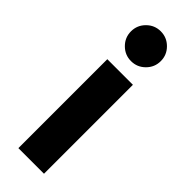

<svg xmlns="http://www.w3.org/2000/svg" viewBox="-249 -757 774 774"><g transform="rotate(45 138.0 -369.5)"><path d="M198 -714Q223 -689 223 -654Q223 -619 198 -594Q173 -569 138 -569Q103 -569 78 -594Q53 -619 53 -654Q53 -689 78 -714Q103 -739 138 -739Q173 -739 198 -714ZM211 0H65V-507H211Z"/></g></svg>

Font: Hind Colombo
Style: Bold
Weight: 700
Designer: Jyotish Sonowal, Aditi Pimprikar
Foundry: Indian Type Foundry
Version: Version 1.000;PS 1.0;hotconv 1.0.86;makeotf.lib2.5.63406; tt